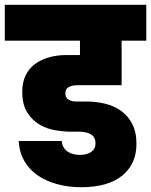

<svg xmlns="http://www.w3.org/2000/svg" viewBox="-34 -760 631 802"><path d="M-14 -740H577V-590H474V-404H288Q268 -404 253.5 -396.5Q239 -389 239 -370Q239 -352 252 -344Q265 -336 284 -336H328Q367 -336 404.5 -327Q442 -318 471 -297.5Q500 -277 518 -243Q536 -209 536 -159Q536 -75 476.5 -26.5Q417 22 305 22Q252 22 205.5 9.5Q159 -3 124 -27Q89 -51 68 -87Q47 -123 44 -171H224Q225 -155 232 -144Q239 -133 249.5 -126Q260 -119 273 -116Q286 -113 300 -113Q329 -113 347 -125.5Q365 -138 365 -161Q365 -210 295 -210H261Q234 -210 199 -215.5Q164 -221 133 -238.5Q102 -256 80.5 -289Q59 -322 59 -377Q59 -416 73 -445Q87 -474 112 -492.5Q137 -511 170.5 -520.5Q204 -530 242 -530H300V-590H-14Z"/></svg>

Font: SVN-Poppins ExtraBold
Style: Regular
Weight: 800
Designer: Ninad Kale (Devanagari), Jonny Pinhorn (Latin)
Foundry: Indian Type Foundry
Version: Version 3.002 2017; ttfautohint (v1.8.3)